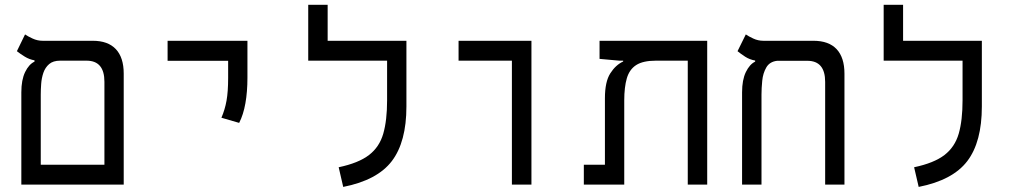

<svg xmlns="http://www.w3.org/2000/svg" viewBox="-20 -752 4142 782"><path d="M66.9 0V-376Q66.9 -426.8 82.3 -458.5Q97.7 -490.2 120.6 -501V-506.3Q99.6 -509.8 81.1 -521.2Q62.5 -532.7 48.8 -543.5L82 -611.8Q93.3 -604 112.8 -595Q132.3 -585.9 153.8 -585.9H357.9Q419.9 -585.9 451.9 -551.8Q483.9 -517.6 483.9 -452.1V0ZM225.1 -504.9Q196.3 -504.9 180.2 -491Q164.1 -477.1 156.7 -455.6Q149.4 -434.1 147.7 -410.4Q146 -386.7 146 -366.7V-81.1H405.3V-418.9Q405.3 -504.9 332.5 -504.9Z M954.1 -251.5 881.8 -272.5Q896 -305.2 902.6 -341.8Q909.2 -378.4 909.2 -435.1V-504.4H662.6V-585.9H987.8V-435.1Q987.8 -378.4 979.5 -331.5Q971.2 -284.7 954.1 -251.5Z M1635.3 -585.9V-318.4Q1635.3 -173.8 1575.9 -95.9Q1516.6 -18.1 1377.9 9.3L1359.4 -70.8Q1440.4 -87.9 1482.9 -120.6Q1525.4 -153.3 1541 -207.5Q1556.6 -261.7 1556.6 -343.3V-504.9H1235.4V-732.4H1314.5V-585.9Z M2064.9 0V-504.9H1847.7V-585.9H2144.5V0Z M2860.4 0H2781.2V-504.9H2651.4Q2599.1 -504.9 2571.3 -487.1Q2543.5 -469.2 2533 -433.1Q2522.5 -397 2522.5 -342.8V0H2357.9V-81.1H2443.8V-352.1Q2443.8 -418.9 2465.6 -453.1Q2487.3 -487.3 2518.1 -501.5V-504.9H2502.4L2421.9 -512.2V-585.9H2860.4Z M3419.4 -452.1V0H3340.8V-418.5Q3340.8 -504.4 3268.1 -504.4H3145.5Q3114.7 -501 3101.1 -477.3Q3087.4 -453.6 3084.5 -422.9Q3081.5 -392.1 3081.5 -366.7V0H3002.4V-376Q3002.4 -426.8 3017.8 -458.5Q3033.2 -490.2 3055.7 -501V-505.4Q3033.2 -509.3 3015.1 -521Q2997.1 -532.7 2983.9 -543.5L3017.6 -611.8Q3028.8 -604 3048.1 -595Q3067.4 -585.9 3089.4 -585.9H3293Q3355.5 -585.9 3387.5 -551.8Q3419.4 -517.6 3419.4 -452.1Z M3979 -585.9V-318.4Q3979 -173.8 3919.7 -95.9Q3860.4 -18.1 3721.7 9.3L3703.1 -70.8Q3784.2 -87.9 3826.7 -120.6Q3869.1 -153.3 3884.8 -207.5Q3900.4 -261.7 3900.4 -343.3V-504.9H3579.1V-732.4H3658.2V-585.9Z"/></svg>

Font: Cascadia Code PL SemiLight
Style: Regular
Weight: 350
Monospace: yes
Designer: Aaron Bell
Foundry: Saja Typeworks
Version: Version 2404.023; ttfautohint (v1.8.4)